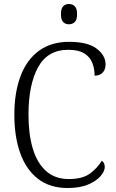

<svg xmlns="http://www.w3.org/2000/svg" viewBox="-20 -934 581 964"><path d="M319 10Q231 10 171.5 -35.5Q112 -81 82 -164Q52 -247 52 -358Q52 -469 83 -551.5Q114 -634 175.5 -679Q237 -724 327 -724Q420 -724 465 -690Q510 -656 510 -611Q510 -584 495 -569Q480 -554 455 -554Q455 -590 443 -619.5Q431 -649 402 -666.5Q373 -684 323 -684Q219 -684 171 -596Q123 -508 123 -358Q123 -261 144.5 -188.5Q166 -116 211 -75.5Q256 -35 326 -35Q394 -35 431.5 -62.5Q469 -90 491 -127Q506 -117 506 -95Q506 -75 485.5 -50.5Q465 -26 423.5 -8Q382 10 319 10ZM326 -812Q309 -812 297.5 -823Q286 -834 286 -863Q286 -892 297.5 -903Q309 -914 326 -914Q343 -914 355 -903Q367 -892 367 -863Q367 -834 355 -823Q343 -812 326 -812Z"/></svg>

Font: Noto Serif Tamil SemiCondensed Light
Style: Regular
Weight: 300
Width: 4
Designer: Indian Type Foundry, Tom Grace, and the Monotype Design Team
Foundry: Monotype Imaging Inc.
Version: Version 2.004; ttfautohint (v1.8.4.7-5d5b)